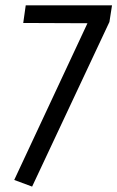

<svg xmlns="http://www.w3.org/2000/svg" viewBox="-20 -688 439 718"><path d="M398.9 -668 389.2 -606 100.1 9.8 33.2 -15.1 307.1 -601.1 66.9 -602.1 76.2 -668Z"/></svg>

Font: Fira Sans Compressed Book
Style: Italic
Weight: 350
Width: 3
Italic angle: -8°
Designer: Carrois Corporate & Edenspiekermann AG
Foundry: Carrois Corporate GbR & Edenspiekermann AG
Version: Version 4.203;PS 004.203;hotconv 1.0.88;makeotf.lib2.5.64775